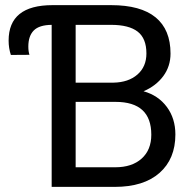

<svg xmlns="http://www.w3.org/2000/svg" viewBox="-20 -731 762 751"><path d="M182.1 0V-633.8Q133.3 -633.3 112.1 -611.8Q90.8 -590.3 90.8 -548.8Q90.8 -529.8 95.2 -516.6L22.5 -516.1Q13.7 -542.5 13.7 -572.3Q13.7 -710.9 185.5 -710.9H414.6Q530.3 -710.9 588.6 -663.1Q647 -615.2 647 -521.5Q647 -471.7 618.7 -433.3Q590.3 -395 541.5 -374Q599.1 -357.9 632.6 -312.7Q666 -267.6 666 -205.1Q666 -109.4 604 -54.7Q542 0 428.7 0ZM275.9 -332.5V-76.7H430.7Q496.1 -76.7 533.9 -110.6Q571.8 -144.5 571.8 -204.1Q571.8 -332.5 432.1 -332.5ZM275.9 -407.7H423.3Q482.4 -408.7 517.6 -439.5Q552.7 -470.2 552.7 -522Q552.7 -580.6 518.6 -607.2Q484.4 -633.8 414.6 -633.8H275.9Z"/></svg>

Font: Roboto
Style: Regular
Weight: 400
Designer: Google
Version: Version 2.001047; 2015